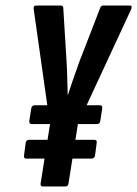

<svg xmlns="http://www.w3.org/2000/svg" viewBox="-20 -675 497 695"><path d="M135 0Q126 0 127 -11L161 -225L102 -642Q100 -655 111 -655H200Q208 -655 209 -647L221 -451Q223 -421 223.5 -391.5Q224 -362 225 -332H226Q236 -362 246 -391.5Q256 -421 267 -451L343 -647Q346 -655 354 -655H450Q460 -655 455 -642L262 -226L228 -11Q227 0 216 0ZM75 -101Q65 -101 67 -112L73 -158Q75 -169 86 -169H321Q332 -169 330 -158L324 -112Q322 -101 311 -101ZM95 -226Q85 -226 86 -237L93 -282Q95 -294 106 -294H341Q352 -294 350 -282L343 -237Q342 -226 330 -226Z"/></svg>

Font: Sofia Sans Extra Condensed
Style: Bold Italic
Weight: 700
Italic angle: -9°
Designer: Botio Nikoltchev, Ani Petrova
Foundry: lettersoup
Version: Version 4.101